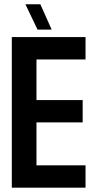

<svg xmlns="http://www.w3.org/2000/svg" viewBox="-20 -869 435 889"><path d="M376 0H34.7V-697.3H376V-593.8H148.9V-405.8H362.8V-302.2H148.9V-103.5H376ZM219.2 -731.9H153.8L97.7 -849.1H167Z"/></svg>

Font: Agdasima
Style: Bold
Weight: 700
Width: 3
Designer: The DocRepair Project, Patric King
Foundry: Google
Version: Version 2.002